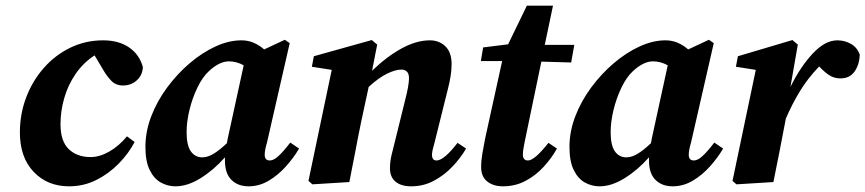

<svg xmlns="http://www.w3.org/2000/svg" viewBox="-20 -641 3047 676"><path d="M223 15Q147 15 98.5 -36Q50 -87 50 -175Q50 -239 72 -297.5Q94 -356 134 -401.5Q174 -447 227.5 -473Q281 -499 343 -499Q398 -499 434.5 -474Q471 -449 483 -405Q482 -377 462 -358.5Q442 -340 413 -340Q388 -340 372 -356.5Q356 -373 344 -394L313 -446Q273 -420 246 -380.5Q219 -341 206 -295Q193 -249 193 -204Q193 -144 222 -116Q251 -88 299 -88Q331 -88 365 -107.5Q399 -127 427 -161L454 -141Q433 -101 398.5 -65.5Q364 -30 319.5 -7.5Q275 15 223 15Z M637 -176Q637 -129 652 -108Q667 -87 692 -87Q712 -87 733.5 -100.5Q755 -114 779 -137Q780 -142 780.5 -146Q781 -150 782 -154L838 -411Q813 -425 786 -425Q753 -425 716 -391Q693 -370 675 -332.5Q657 -295 647 -253.5Q637 -212 637 -176ZM855 15Q818 15 795 -7.5Q772 -30 772 -76Q772 -79 772 -82Q772 -85 772 -87Q732 -42 686 -13.5Q640 15 598 15Q570 15 546 1.5Q522 -12 507 -42.5Q492 -73 492 -124Q492 -178 512.5 -231.5Q533 -285 568.5 -333Q604 -381 648 -418.5Q692 -456 739 -477.5Q786 -499 830 -499Q853 -499 873 -490.5Q893 -482 910 -467L983 -501L1000 -489L920 -139Q916 -126 914 -115Q912 -104 912 -96Q912 -76 930 -76Q944 -76 961.5 -92.5Q979 -109 1002 -139L1033 -118Q1015 -87 987.5 -56Q960 -25 926.5 -5Q893 15 855 15Z M1210 0 1080 8 1066 -4 1148 -395 1078 -406 1085 -443 1289 -500 1308 -484 1290 -392Q1342 -442 1394 -470.5Q1446 -499 1494 -499Q1526 -499 1548 -478Q1570 -457 1570 -415Q1570 -395 1566.5 -373Q1563 -351 1557 -328L1510 -139Q1506 -125 1503.5 -114.5Q1501 -104 1501 -96Q1501 -76 1517 -76Q1543 -76 1591 -138L1621 -118Q1602 -85 1573 -54.5Q1544 -24 1507.5 -4.5Q1471 15 1428 15Q1392 15 1372.5 -1.5Q1353 -18 1353 -48Q1353 -71 1358.5 -95Q1364 -119 1370 -141L1407 -291Q1413 -314 1416.5 -333.5Q1420 -353 1420 -365Q1420 -382 1412.5 -389Q1405 -396 1394 -396Q1372 -396 1342.5 -381.5Q1313 -367 1278 -335L1252 -214Q1241 -161 1231 -107.5Q1221 -54 1210 0Z M1688 -153 1748 -426H1673L1681 -474L1769 -485L1835 -621H1927L1898 -483H2002L1991 -421L1886 -424L1827 -140Q1821 -112 1821 -97Q1821 -76 1839 -76Q1862 -76 1911 -138L1941 -118Q1922 -84 1894 -53.5Q1866 -23 1830 -4Q1794 15 1751 15Q1717 15 1695.5 -2Q1674 -19 1674 -53Q1674 -75 1678.5 -101.5Q1683 -128 1688 -153Z M2130 -176Q2130 -129 2145 -108Q2160 -87 2185 -87Q2205 -87 2226.5 -100.5Q2248 -114 2272 -137Q2273 -142 2273.5 -146Q2274 -150 2275 -154L2331 -411Q2306 -425 2279 -425Q2246 -425 2209 -391Q2186 -370 2168 -332.5Q2150 -295 2140 -253.5Q2130 -212 2130 -176ZM2348 15Q2311 15 2288 -7.5Q2265 -30 2265 -76Q2265 -79 2265 -82Q2265 -85 2265 -87Q2225 -42 2179 -13.5Q2133 15 2091 15Q2063 15 2039 1.5Q2015 -12 2000 -42.5Q1985 -73 1985 -124Q1985 -178 2005.5 -231.5Q2026 -285 2061.5 -333Q2097 -381 2141 -418.5Q2185 -456 2232 -477.5Q2279 -499 2323 -499Q2346 -499 2366 -490.5Q2386 -482 2403 -467L2476 -501L2493 -489L2413 -139Q2409 -126 2407 -115Q2405 -104 2405 -96Q2405 -76 2423 -76Q2437 -76 2454.5 -92.5Q2472 -109 2495 -139L2526 -118Q2508 -87 2480.5 -56Q2453 -25 2419.5 -5Q2386 15 2348 15Z M2559 -4 2641 -395 2571 -406 2578 -443 2770 -500 2789 -484 2763 -335Q2798 -406 2841.5 -452.5Q2885 -499 2928 -499Q2954 -499 2976 -486.5Q2998 -474 3007 -449Q3006 -414 2989 -389.5Q2972 -365 2939 -365Q2917 -365 2900 -376Q2883 -387 2864 -407Q2823 -364 2795.5 -318.5Q2768 -273 2747 -224L2745 -214Q2735 -161 2724.5 -107.5Q2714 -54 2703 0L2573 8Z"/></svg>

Font: Source Serif Pro
Style: Bold Italic
Weight: 700
Italic angle: -12°
Designer: Frank Grießhammer
Foundry: Adobe Systems Incorporated
Version: Version 3.001;hotconv 1.0.111;makeotfexe 2.5.65597